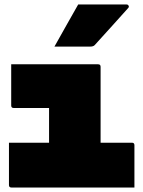

<svg xmlns="http://www.w3.org/2000/svg" viewBox="-20 -837 640 857"><path d="M20 -200H199V-355H41Q30 -355 30 -366V-550H418Q429 -550 429 -539V-200H569Q580 -200 580 -189V0H31Q20 0 20 -11ZM329 -817H545Q551 -817 554 -811.5Q557 -806 552 -801Q514 -758 480.5 -721.5Q447 -685 403 -636Q397 -629 382 -629H223Q249 -676 275.5 -722.5Q302 -769 329 -817Z"/></svg>

Font: Recursive Mn Lnr St XBk
Style: Regular
Weight: 1000
Monospace: yes
Version: Version 1.079;hotconv 1.0.112;makeotfexe 2.5.65598; ttfautoh